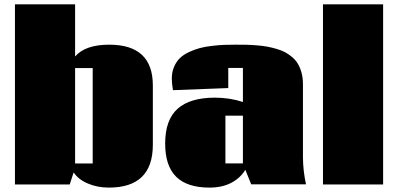

<svg xmlns="http://www.w3.org/2000/svg" viewBox="-20 -855 1837 890"><path d="M328.1 -97.2H409.7V-539.6H328.1ZM484.9 14.6Q431.6 14.6 387.5 -4.2Q343.3 -22.9 321.3 -55.7L303.2 0H49.3V-835H328.1V-593.3Q375.5 -647.9 486.3 -647.9Q688.5 -647.9 688.5 -459V-184.1Q688.5 14.6 484.9 14.6Z M1024.9 -318.8V-97.7H1106V-318.8ZM1384.3 -125.5Q1384.8 -63 1398.4 -0.5H1144.5L1117.2 -67.9Q1093.8 -29.3 1051.5 -7.3Q1009.3 14.6 951.2 14.6Q847.2 14.6 796.4 -35.9Q745.6 -86.4 745.6 -189.5Q745.6 -299.3 803.2 -350.8Q860.8 -402.3 976.1 -402.3Q1044.9 -402.3 1106 -382.3V-540H1038.1V-446.8L781.7 -437Q776.4 -468.3 776.4 -490.7Q776.4 -521 786.9 -545.4Q797.4 -569.8 814.2 -585.9Q831.1 -602.1 856.4 -613.8Q881.8 -625.5 906.2 -632.1Q930.7 -638.7 962.4 -642.3Q994.1 -646 1018.1 -647Q1042 -647.9 1071.3 -647.9Q1099.6 -647.9 1121.6 -647.5Q1143.6 -647 1170.9 -644.8Q1198.2 -642.6 1219.2 -638.7Q1240.2 -634.8 1263.4 -627.9Q1286.6 -621.1 1303.5 -611.8Q1320.3 -602.5 1336.2 -588.6Q1352.1 -574.7 1362.1 -557.1Q1372.1 -539.6 1378.2 -516.1Q1384.3 -492.7 1384.3 -464.8Z M1755.9 0H1477.1V-835H1755.9Z"/></svg>

Font: Coda
Style: Heavy
Weight: 800
Version: Version 2.000; ttfautohint (v0.8) -r 50 -G 200 -x